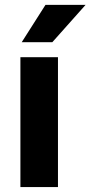

<svg xmlns="http://www.w3.org/2000/svg" viewBox="-20 -761 368 781"><path d="M215.8 -528.3V0H63V-528.3ZM68.4 -589.4 165 -741.2H328.1L192.9 -589.4Z"/></svg>

Font: Vazirmatn UI ExtraBold
Style: Regular
Weight: 800
Designer: Saber Rastikerdar
Foundry: Saber Rastikerdar
Version: Version 33.003